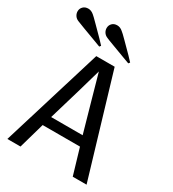

<svg xmlns="http://www.w3.org/2000/svg" viewBox="-225 -1082 1082 1203"><g transform="rotate(30 316.0 -480.5)"><path d="M3 0ZM595 0H495L440 -186H170L117 0H22L245 -728H378ZM419 -256 357 -475 307 -653Q278 -552 257 -479L191 -256ZM304 -944Q313 -938 349 -901.5Q385 -865 417 -833L449 -799L441 -789L395 -806Q350 -823 301.5 -841Q253 -859 248 -862Q231 -869 222 -883Q213 -897 213 -913Q213 -933 226.5 -947Q240 -961 263 -961Q285 -961 304 -944ZM95 -944Q103 -938 139 -901.5Q175 -865 207 -833L239 -799L231 -789L186 -806Q140 -823 92 -841Q44 -859 38 -862Q21 -869 12 -883Q3 -897 3 -913Q3 -933 17 -947Q31 -961 54 -961Q75 -961 95 -944Z"/></g></svg>

Font: Myanmar Chatu
Style: Regular
Weight: 400
Designer: Danh Hong
Foundry: Google Inc.
Version: Version 2.00 November 20, 2015